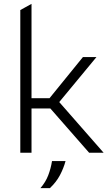

<svg xmlns="http://www.w3.org/2000/svg" viewBox="-20 -790 563 993"><path d="M85 0V-738L143 -770V-282H236L409 -495H479L259 -229H143V0ZM441 0 236 -234 276 -274 516 0ZM189 183Q216 152 229.5 116.5Q243 81 249 43H319Q309 80 290 116Q271 152 238 183Z"/></svg>

Font: REM ExtraLight
Style: Regular
Weight: 250
Designer: Octavio Pardo
Foundry: Ashler Design
Version: Version 1.005;gftools[0.9.28]